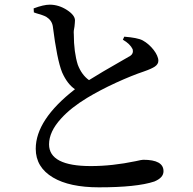

<svg xmlns="http://www.w3.org/2000/svg" viewBox="-20 -782 825 822"><path d="M403 20C510 20 590 12 641 -5C667 -16 680 -30 680 -49C680 -82 651 -98 593 -98C589 -98 578 -96 561 -92C494 -78 430 -71 369 -71C250 -71 190 -102 190 -164C190 -200 207 -237 242 -275C270 -306 307 -335 353 -363C388 -384 429 -406 477 -428C523 -449 563 -465 596 -476C619 -484 634 -491 643 -497C653 -504 658 -512 658 -522C658 -549 626 -590 591 -609C576 -617 549 -622 512 -625L506 -612C527 -600 541 -586 548 -571C551 -559 548 -550 538 -543C533 -540 522 -534 505 -524C442 -488 394 -460 361 -439C340 -454 324 -476 313 -505C302 -540 296 -584 296 -636C295 -645 296 -656 299 -669C300 -680 301 -689 301 -695C301 -709 290 -724 267 -739C244 -754 219 -762 193 -762C176 -762 153 -757 124 -746L125 -729C127 -728 130 -727 133 -726C154 -720 169 -715 178 -710C194 -700 203 -687 206 -670C218 -575 231 -509 246 -472C261 -438 280 -414 301 -400C189 -313 133 -228 133 -145C133 -92 158 -51 207 -22C254 6 320 20 403 20Z"/></svg>

Font: AllPunType SemiBold
Style: Regular
Weight: 600
Version: 1.0